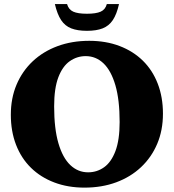

<svg xmlns="http://www.w3.org/2000/svg" viewBox="-20 -886 834 922"><path d="M408.5 -690Q488.5 -690 553.8 -665.2Q619 -640.5 665.8 -594.8Q712.5 -549 737.5 -484.2Q762.5 -419.5 762.5 -340Q762.5 -260.5 735 -195.5Q707.5 -130.5 657.2 -83.2Q607 -36 538 -10.5Q469 15 386 15Q306 15 240.8 -9.8Q175.5 -34.5 128.8 -80.2Q82 -126 57 -190.8Q32 -255.5 32 -335Q32 -414.5 59.5 -479.5Q87 -544.5 137.2 -591.8Q187.5 -639 256.5 -664.5Q325.5 -690 408.5 -690ZM403 -58.5Q445.5 -58.5 479.8 -82.8Q514 -107 534.2 -160.2Q554.5 -213.5 554.5 -300Q554.5 -407 534 -477Q513.5 -547 477 -581.8Q440.5 -616.5 391.5 -616.5Q349.5 -616.5 315 -592.2Q280.5 -568 260.2 -515Q240 -462 240 -375Q240 -268.5 260.5 -198.2Q281 -128 317.8 -93.2Q354.5 -58.5 403 -58.5ZM397.5 -820Q441 -820 463.5 -830Q486 -840 493 -866.5H551.5Q540.5 -817.5 521.8 -789.5Q503 -761.5 473 -749.8Q443 -738 397.5 -738Q352 -738 322 -749.8Q292 -761.5 273.5 -789.5Q255 -817.5 243.5 -866.5H302Q309.5 -840 331.8 -830Q354 -820 397.5 -820Z"/></svg>

Font: Newsreader 24pt ExtraBold
Style: Regular
Weight: 800
Designer: Hugues Gentile
Foundry: Production Type
Version: Version 1.003